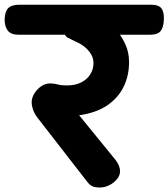

<svg xmlns="http://www.w3.org/2000/svg" viewBox="-92 -785 723 824"><path d="M336.8 19.7Q314.7 19.7 303.1 13.6Q291.6 7.6 281.7 -5.7L70.2 -278.1Q55.6 -297.3 49.7 -314.6Q43.9 -331.8 43.9 -345.8Q43.9 -365 55.3 -383.7Q66.7 -402.3 84.7 -414.7Q102.7 -427 122.4 -427Q140.4 -427 155.6 -422.7Q170.8 -418.3 193.8 -418.3Q230.9 -418.3 256.5 -431.3Q282.1 -444.3 295.7 -466.4Q309.2 -488.4 309.2 -514.3Q309.2 -535.1 298.7 -552.5Q288.2 -569.9 271.9 -583.2Q255.6 -596.6 237.4 -604.3Q217.4 -614.2 200.7 -622.2Q183.9 -630.1 183.9 -652.4Q183.9 -711.1 208.4 -732.1Q232.9 -753 278.9 -740.6Q309 -732 340.7 -712.4Q372.3 -692.8 400 -663.5Q427.7 -634.2 444.8 -597.8Q461.9 -561.4 461.9 -518.9Q461.9 -460 438.2 -411.8Q414.4 -363.7 367.1 -332.1Q319.7 -300.4 247.7 -290.3L403.7 -98.8Q413.3 -86.3 418.3 -74Q423.2 -61.7 423.2 -50.3Q423.2 -32.3 410.1 -16.2Q397 -0.1 377.2 9.8Q357.3 19.7 336.8 19.7ZM-12.1 -635.9Q-45.9 -635.9 -59.4 -654.6Q-73 -673.2 -72 -705.4Q-70.2 -737.9 -55.5 -751.3Q-40.8 -764.8 -7.8 -764.8H555.7Q589.2 -764.8 601 -748.8Q612.8 -732.8 611.2 -701.1Q610.2 -668.1 597.6 -652Q584.9 -635.9 551.3 -635.9Z"/></svg>

Font: Playpen Sans Deva
Style: Regular
Weight: 400
Designer: Pooja Saxena, Gunjan Panchal, Laura Meseguer, Veronika Burian, José Scaglione
Foundry: TypeTogether
Version: Version 2.000